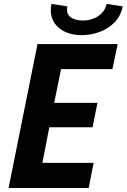

<svg xmlns="http://www.w3.org/2000/svg" viewBox="-20 -940 633 960"><path d="M167.5 -719.7H568.4L542 -594.2H285.2L251 -425.8H467.3L442.9 -303.7H226.6L191.9 -125.5H448.2L423.3 0H22.9ZM233.9 -888.7Q233.9 -905.3 237.3 -920.4L316.4 -908.2Q314.9 -900.4 314.9 -893.1Q314.9 -864.7 337.4 -851.1Q359.9 -837.4 394 -837.4Q422.9 -837.4 448.2 -847.4Q473.6 -857.4 490.7 -876.2Q507.8 -895 512.7 -920.4L593.3 -908.2Q585 -861.8 553.7 -829.3Q522.5 -796.9 478.5 -780.5Q434.6 -764.2 388.2 -764.2Q343.8 -764.2 308.6 -779.5Q273.4 -794.9 253.7 -823Q233.9 -851.1 233.9 -888.7Z"/></svg>

Font: Reddit Sans Fudge
Style: Bold
Weight: 700
Italic angle: -11.25°
Designer: Stephen Hutchings
Version: Version 1.013